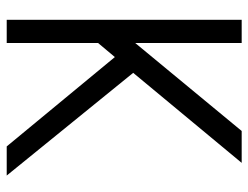

<svg xmlns="http://www.w3.org/2000/svg" viewBox="-104 -636 740 572"><g transform="rotate(90 266.0 -350.0)"><path d="M503 0H416.2L150 -322.2L108.1 -272.2V0H38.9V-700H108.1V-382.8L370.2 -700H465.2L197 -376.8Z"/></g></svg>

Font: Myanmar KatKuu
Style: Regular
Weight: 400
Designer: Khon Soe Zaw Thu
Foundry: MPUA
Version: Version 1.00 September 13, 2016, initial release